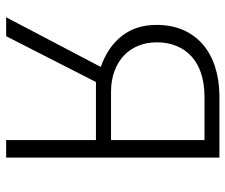

<svg xmlns="http://www.w3.org/2000/svg" viewBox="-76 -676 751 640"><g transform="rotate(90 300.0 -355.5)"><path d="M446.3 0V-299.3H252.9L100.1 0H37.1L202.6 -315.4Q135.7 -338.9 99.1 -386Q62.5 -433.1 62.5 -501Q62.5 -550.8 79.3 -589.6Q96.2 -628.4 127.2 -655.3Q158.2 -682.1 201.9 -696.3Q245.6 -710.4 298.3 -710.9H504.9V0ZM120.6 -502Q120.6 -468.8 131.8 -440.9Q143.1 -413.1 164.1 -393.1Q185.1 -373 215.1 -361.6Q245.1 -350.1 282.7 -349.6H446.3V-661.1H298.3Q257.3 -660.6 224.4 -649.9Q191.4 -639.2 168.5 -618.7Q145.5 -598.1 133.1 -568.8Q120.6 -539.6 120.6 -502Z"/></g></svg>

Font: Roboto Mono Light
Style: Regular
Weight: 300
Designer: Google
Version: Version 2.000985; 2015; ttfautohint (v1.3)